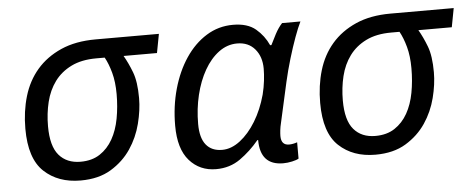

<svg xmlns="http://www.w3.org/2000/svg" viewBox="-43 -643 1841 750"><g transform="rotate(-5 878.0 -268.0)"><path d="M48 -212Q48 -280 65.5 -339Q83 -398 120.5 -441.5Q158 -485 215.5 -510.5Q273 -536 352 -536H600L586 -462H455Q472 -433 486.5 -395Q501 -357 501 -293Q501 -246 487.5 -193Q474 -140 444 -95.5Q414 -51 365.5 -21.5Q317 8 246 8Q158 8 103 -43.5Q48 -95 48 -212ZM252 -65Q297 -65 328 -85.5Q359 -106 378.5 -140.5Q398 -175 406.5 -220.5Q415 -266 415 -316Q415 -364 405 -400.5Q395 -437 381 -462H348Q290 -462 249.5 -442Q209 -422 184 -388Q159 -354 148 -309Q137 -264 137 -214Q137 -136 167.5 -100.5Q198 -65 252 -65Z M777 10Q713 10 672.5 -36Q632 -82 632 -173Q632 -249 651 -316.5Q670 -384 704.5 -435.5Q739 -487 786.5 -516.5Q834 -546 891 -546Q948 -546 980 -519Q1012 -492 1029 -454H1034Q1042 -471 1055 -495.5Q1068 -520 1083 -536H1155Q1144 -514 1130.5 -477Q1117 -440 1103.5 -395Q1090 -350 1080 -306L1045 -149Q1041 -133 1039.5 -119.5Q1038 -106 1038 -97Q1038 -61 1069 -61Q1084 -61 1101 -67V-3Q1093 2 1075 6Q1057 10 1040 10Q950 10 950 -89H947Q913 -48 872 -19Q831 10 777 10ZM807 -63Q843 -63 877.5 -89.5Q912 -116 939.5 -161Q967 -206 983 -264Q990 -292 993 -318Q996 -344 996 -365Q996 -412 970.5 -442Q945 -472 901 -472Q862 -472 829 -447.5Q796 -423 772 -381Q748 -339 735 -285Q722 -231 722 -172Q722 -117 744 -90Q766 -63 807 -63Z M1204 -212Q1204 -280 1221.5 -339Q1239 -398 1276.5 -441.5Q1314 -485 1371.5 -510.5Q1429 -536 1508 -536H1756L1742 -462H1611Q1628 -433 1642.5 -395Q1657 -357 1657 -293Q1657 -246 1643.5 -193Q1630 -140 1600 -95.5Q1570 -51 1521.5 -21.5Q1473 8 1402 8Q1314 8 1259 -43.5Q1204 -95 1204 -212ZM1408 -65Q1453 -65 1484 -85.5Q1515 -106 1534.5 -140.5Q1554 -175 1562.5 -220.5Q1571 -266 1571 -316Q1571 -364 1561 -400.5Q1551 -437 1537 -462H1504Q1446 -462 1405.5 -442Q1365 -422 1340 -388Q1315 -354 1304 -309Q1293 -264 1293 -214Q1293 -136 1323.5 -100.5Q1354 -65 1408 -65Z"/></g></svg>

Font: BC Sans
Style: Italic
Weight: 400
Italic angle: -12°
Designer: Monotype Design Team
Designer: Province of B.C.
Foundry: Monotype Imaging Inc.
Version: Version 2.000;GOOG;noto-source:20170915:90ef993387c0